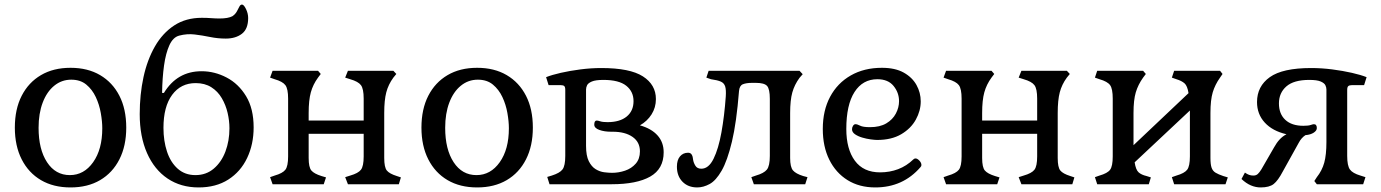

<svg xmlns="http://www.w3.org/2000/svg" viewBox="-20 -807 6051 841"><path d="M289 14Q214 14 159.5 -18Q105 -50 75 -109Q45 -168 45 -248Q45 -329 75 -387.5Q105 -446 159.5 -478Q214 -510 289 -510Q364 -510 418.5 -478Q473 -446 503 -387.5Q533 -329 533 -248Q533 -168 503 -109Q473 -50 418.5 -18Q364 14 289 14ZM286 -40Q348 -40 388 -96.5Q428 -153 428 -245Q428 -275 421.5 -312Q415 -349 399.5 -382Q384 -415 358 -436.5Q332 -458 292 -458Q250 -458 217.5 -431.5Q185 -405 167 -357.5Q149 -310 149 -247Q149 -153 186 -96.5Q223 -40 286 -40Z M850 14Q772 14 714 -25Q656 -64 624 -136.5Q592 -209 592 -307Q592 -393 608.5 -469Q625 -545 658.5 -603.5Q692 -662 743 -695.5Q794 -729 864 -729Q886 -729 905 -727.5Q924 -726 942 -726Q979 -726 998 -736Q1011 -745 1017.5 -757Q1024 -769 1028.5 -778Q1033 -787 1040 -787Q1048 -787 1057.5 -767.5Q1067 -748 1067 -728Q1067 -680 1039.5 -659Q1012 -638 969 -638Q934 -638 900 -645Q866 -652 832.5 -656Q799 -660 765 -651Q738 -644 722 -609Q706 -574 698.5 -520Q691 -466 690 -400H698Q756 -495 863 -495Q920 -495 972.5 -467.5Q1025 -440 1058 -385.5Q1091 -331 1091 -249Q1091 -175 1062.5 -115Q1034 -55 980 -20.5Q926 14 850 14ZM836 -40Q883 -40 916.5 -68.5Q950 -97 967.5 -143.5Q985 -190 985 -245Q985 -278 977 -312.5Q969 -347 951.5 -377Q934 -407 905.5 -425Q877 -443 837 -443Q772 -443 734 -391.5Q696 -340 696 -247Q696 -190 711.5 -143Q727 -96 758.5 -68Q790 -40 836 -40Z M1174 0 1163 -31 1183 -38Q1218 -48 1230 -63.5Q1242 -79 1242 -122V-375Q1242 -418 1230 -434Q1218 -450 1183 -460L1163 -467L1174 -497H1373L1385 -483L1373 -467Q1351 -437 1341.5 -402.5Q1332 -368 1332 -312V-279H1573V-375Q1573 -418 1561 -434Q1549 -450 1514 -460L1492 -467L1504 -497H1703L1716 -483L1703 -467Q1681 -437 1672 -402.5Q1663 -368 1663 -312V-115Q1663 -74 1674.5 -60Q1686 -46 1718 -36L1736 -30L1727 0H1504L1492 -31L1514 -38Q1549 -48 1561 -63.5Q1573 -79 1573 -122V-221H1332V-115Q1332 -74 1344 -60Q1356 -46 1388 -36L1408 -30L1398 0Z M2070 14Q1995 14 1940.5 -18Q1886 -50 1856 -109Q1826 -168 1826 -248Q1826 -329 1856 -387.5Q1886 -446 1940.5 -478Q1995 -510 2070 -510Q2145 -510 2199.5 -478Q2254 -446 2284 -387.5Q2314 -329 2314 -248Q2314 -168 2284 -109Q2254 -50 2199.5 -18Q2145 14 2070 14ZM2067 -40Q2129 -40 2169 -96.5Q2209 -153 2209 -245Q2209 -275 2202.5 -312Q2196 -349 2180.5 -382Q2165 -415 2139 -436.5Q2113 -458 2073 -458Q2031 -458 1998.5 -431.5Q1966 -405 1948 -357.5Q1930 -310 1930 -247Q1930 -153 1967 -96.5Q2004 -40 2067 -40Z M2387 0 2377 -32 2397 -38Q2432 -49 2444 -65Q2456 -81 2456 -124V-413Q2456 -426 2451.5 -430Q2447 -434 2437 -434H2383L2372 -469Q2397 -479 2436.5 -488Q2476 -497 2522.5 -503Q2569 -509 2614 -509Q2739 -509 2796 -472.5Q2853 -436 2853 -373Q2853 -336 2834 -306Q2815 -276 2783 -258Q2833 -244 2860 -214Q2887 -184 2887 -140Q2887 -67 2828 -33.5Q2769 0 2659 0ZM2661 -50Q2690 -50 2718 -59.5Q2746 -69 2764.5 -90Q2783 -111 2783 -144Q2783 -185 2750.5 -207.5Q2718 -230 2664 -230H2657Q2627 -230 2605 -238Q2583 -246 2583 -261Q2583 -279 2594 -279Q2599 -279 2609.5 -275.5Q2620 -272 2641 -272Q2695 -272 2725 -296.5Q2755 -321 2755 -364Q2755 -406 2723 -431.5Q2691 -457 2623 -457Q2589 -457 2572.5 -450Q2556 -443 2551.5 -433.5Q2547 -424 2547 -415V-168Q2547 -125 2559 -101Q2571 -77 2589 -66Q2607 -55 2626.5 -52.5Q2646 -50 2661 -50Z M3034 14Q2994 14 2969.5 -11Q2945 -36 2945 -77Q2945 -106 2958.5 -122Q2972 -138 2994 -138Q3005 -138 3010 -129.5Q3015 -121 3016 -107Q3018 -94 3026 -81Q3034 -68 3052 -68Q3084 -68 3105.5 -111.5Q3127 -155 3140 -227Q3153 -299 3159 -384Q3161 -413 3156.5 -428Q3152 -443 3137.5 -449.5Q3123 -456 3094 -460L3074 -467L3084 -497H3482L3496 -482L3482 -466Q3460 -436 3450.5 -402Q3441 -368 3441 -312V-115Q3441 -75 3453.5 -60.5Q3466 -46 3498 -36L3517 -31L3507 0H3282L3271 -31L3291 -38Q3326 -48 3339 -64Q3352 -80 3352 -124V-374Q3352 -417 3340 -430.5Q3328 -444 3291 -444H3274Q3249 -444 3234 -438Q3219 -432 3217 -408Q3206 -270 3186 -186.5Q3166 -103 3141 -59.5Q3116 -16 3088.5 -1Q3061 14 3034 14Z M3814 14Q3744 14 3692.5 -18Q3641 -50 3612.5 -107.5Q3584 -165 3584 -242Q3584 -323 3616 -383Q3648 -443 3706.5 -476.5Q3765 -510 3843 -510Q3901 -510 3938.5 -489Q3976 -468 3994.5 -434.5Q4013 -401 4013 -363Q4013 -322 3991.5 -283Q3970 -244 3927.5 -219Q3885 -194 3822 -194Q3812 -194 3793.5 -196.5Q3775 -199 3756.5 -204.5Q3738 -210 3725 -219Q3712 -228 3712 -241Q3712 -249 3716.5 -256Q3721 -263 3727 -263Q3735 -263 3747.5 -256.5Q3760 -250 3791 -250Q3834 -250 3862 -266.5Q3890 -283 3904 -309.5Q3918 -336 3918 -364Q3918 -401 3894 -430.5Q3870 -460 3823 -460Q3759 -460 3723 -404Q3687 -348 3687 -242Q3687 -154 3724.5 -103Q3762 -52 3835 -52Q3877 -52 3914 -66Q3951 -80 3981 -109Q3985 -113 3990 -113Q3998 -113 4007 -103.5Q4016 -94 4016 -84Q4016 -79 4012 -75Q3935 14 3814 14Z M4124 0 4113 -31 4133 -38Q4168 -48 4180 -63.5Q4192 -79 4192 -122V-375Q4192 -418 4180 -434Q4168 -450 4133 -460L4113 -467L4124 -497H4323L4335 -483L4323 -467Q4301 -437 4291.5 -402.5Q4282 -368 4282 -312V-279H4523V-375Q4523 -418 4511 -434Q4499 -450 4464 -460L4442 -467L4454 -497H4653L4666 -483L4653 -467Q4631 -437 4622 -402.5Q4613 -368 4613 -312V-115Q4613 -74 4624.5 -60Q4636 -46 4668 -36L4686 -30L4677 0H4454L4442 -31L4464 -38Q4499 -48 4511 -63.5Q4523 -79 4523 -122V-221H4282V-115Q4282 -74 4294 -60Q4306 -46 4338 -36L4358 -30L4348 0Z M4786 0 4776 -31 4796 -38Q4831 -48 4842.5 -63.5Q4854 -79 4854 -122V-375Q4854 -418 4842.5 -434Q4831 -450 4796 -460L4776 -467L4786 -497H4987L4999 -483L4987 -467Q4965 -436 4955 -402.5Q4945 -369 4945 -312V-171L5186 -399Q5181 -431 5168.5 -442Q5156 -453 5133 -460L5113 -467L5123 -497H5324L5335 -483L5324 -467Q5302 -436 5292 -402.5Q5282 -369 5282 -312V-115Q5282 -87 5287 -72.5Q5292 -58 5304.5 -50.5Q5317 -43 5338 -36L5358 -30L5348 0H5123L5113 -31L5133 -38Q5168 -48 5180 -63.5Q5192 -79 5192 -122V-323L4950 -96Q4955 -63 4967.5 -52Q4980 -41 5002 -36L5021 -30L5012 0Z M5502 14Q5480 14 5459 5Q5438 -4 5418 -23L5433 -51Q5443 -44 5451.5 -41Q5460 -38 5470 -38Q5482 -38 5489.5 -45Q5497 -52 5505 -65L5561 -162Q5572 -182 5585 -196Q5598 -210 5615 -219Q5554 -233 5520 -270Q5486 -307 5486 -360Q5486 -429 5542 -469Q5598 -509 5723 -509Q5769 -509 5815.5 -503Q5862 -497 5901.5 -488Q5941 -479 5966 -469L5955 -434H5901Q5891 -434 5886 -430Q5881 -426 5881 -413V-124Q5881 -81 5893 -64.5Q5905 -48 5939 -38L5961 -31L5951 0H5748L5737 -14L5748 -31Q5771 -60 5780.5 -94.5Q5790 -129 5790 -185V-415Q5790 -424 5785.5 -433.5Q5781 -443 5765 -450Q5749 -457 5715 -457Q5647 -457 5614.5 -428.5Q5582 -400 5582 -354Q5582 -308 5610 -282Q5638 -256 5689 -256Q5711 -256 5721 -259.5Q5731 -263 5735 -263Q5748 -263 5748 -246Q5748 -235 5734.5 -226Q5721 -217 5698 -215Q5680 -203 5669 -182L5599 -56Q5578 -16 5559 -1Q5540 14 5502 14Z"/></svg>

Font: Gabriela
Style: Regular
Weight: 400
Designer: Eduardo Rodriguez Tunni
Foundry: Eduardo Rodriguez Tunni
Version: Version 2.001;gftools[0.9.26]